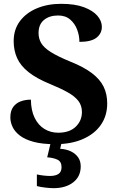

<svg xmlns="http://www.w3.org/2000/svg" viewBox="-20 -744 619 1004"><path d="M268.5 10Q200.9 10 155.6 -2.3Q110.2 -14.6 83.5 -35.4Q56.8 -56.1 45.4 -81Q34.1 -105.8 34.1 -129.8Q34.1 -164.3 49 -184.6Q63.8 -204.8 88 -213.9Q112.1 -222.9 141.5 -222.9Q142.3 -166.3 161.2 -127.8Q180.2 -89.2 212.4 -69.6Q244.5 -50 284.6 -50Q343.5 -50 376 -81.4Q408.4 -112.7 408.4 -158Q408.4 -192.1 389.9 -216.2Q371.3 -240.2 334.3 -261.1Q297.4 -281.9 241.3 -304.8Q171.1 -333.7 129.6 -366.6Q88 -399.5 69.7 -439.7Q51.5 -479.9 51.5 -528.5Q51.5 -589.6 84 -633.2Q116.6 -676.9 172.8 -700.5Q228.9 -724 299.5 -724Q371.6 -724 418.9 -706.3Q466.2 -688.5 489.4 -661.3Q512.6 -634 512.6 -603.9Q512.6 -569 484.7 -547Q456.8 -525 395.3 -525Q395.3 -557.7 383.3 -589.3Q371.4 -620.9 346.9 -641.9Q322.4 -663 283.9 -663Q238 -663 209.8 -639.5Q181.6 -616.1 181.6 -571Q181.6 -542.6 195.2 -518.9Q208.8 -495.2 245.5 -471.9Q282.1 -448.7 349.3 -421.2Q418.2 -393.7 460.3 -361.7Q502.4 -329.8 521.5 -291.3Q540.6 -252.9 540.6 -203.2Q540.6 -138.6 507.4 -90.9Q474.2 -43.2 412.9 -16.6Q351.6 10 268.5 10ZM259.6 240Q243.6 240 217.2 237Q190.8 234 172.8 229V168.1Q190.8 172.1 209.3 174.1Q227.8 176.1 240.8 176.1Q269.8 176.1 285.8 165.6Q301.8 155 301.8 130Q301.8 101 280.3 90.9Q258.8 80.9 226.8 78.6L247.8 -9H304.6L294.6 34Q327.6 36 351.7 48Q375.8 60 389 79.5Q402.1 99 402.1 126Q402.1 179 362.8 209.5Q323.6 240 259.6 240Z"/></svg>

Font: Noto Serif Telugu
Style: Regular
Weight: 400
Designer: Jelle Bosma - Monotype Design Team
Foundry: Monotype Imaging Inc.
Version: Version 2.003